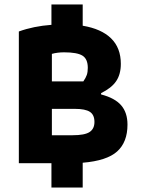

<svg xmlns="http://www.w3.org/2000/svg" viewBox="-20 -736 657 866"><path d="M212 0H65V-594Q131 -618 212 -624V-716H353V-620Q437 -606 481 -563Q525 -520 525 -448Q525 -401 504 -370Q483 -339 436 -316V-310Q498 -294 526.5 -261Q555 -228 555 -174Q555 -95 508.5 -53Q462 -11 353 -2V110H212ZM356 -369Q367 -385 371.5 -398Q376 -411 376 -430Q376 -470 352 -485Q328 -500 269 -500Q239 -500 214 -493V-369ZM307 -126Q362 -126 384 -140.5Q406 -155 406 -186Q406 -218 385.5 -231.5Q365 -245 317 -245H214V-126Z"/></svg>

Font: Athiti
Style: Bold
Weight: 700
Designer: CadsonDemak Team
Foundry: CadsonDemak
Version: Version 1.033